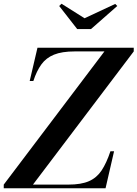

<svg xmlns="http://www.w3.org/2000/svg" viewBox="-71 -1005 734 1025"><path d="M380.5 -907.5 544 -984 555 -973 415 -850H341L245 -973L257.5 -985ZM486.5 -730.5H328Q259.5 -730.5 217.2 -713.2Q175 -696 149.8 -661Q124.5 -626 107 -572.5H87.5L129 -750H643V-730.5L105 -19.5H294Q362.5 -19.5 404 -37.8Q445.5 -56 471.5 -95.2Q497.5 -134.5 518.5 -197.5H538L492.5 0H-51V-19.5Z"/></svg>

Font: Bodoni* 11pt Medium
Style: Italic
Weight: 500
Italic angle: -13°
Version: Version 2.3